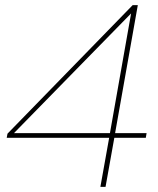

<svg xmlns="http://www.w3.org/2000/svg" viewBox="-20 -724 614 744"><path d="M369 0 403 -190H6L9 -206L494 -704H514L426 -208H548L545 -190H423L389 0ZM34 -208H406L488 -672Z"/></svg>

Font: Poppins Variable
Style: Italic
Weight: 100
Italic angle: -10°
Designer: Jonny Pinhorn
Foundry: Indian Type Foundry
Version: Version 6.000